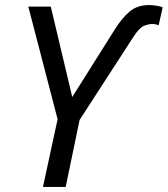

<svg xmlns="http://www.w3.org/2000/svg" viewBox="-20 -740 664 760"><path d="M150 0 208 -268 92 -714H181L266 -356L436 -626Q464 -670 494 -695Q524 -720 571 -720Q581 -720 598.5 -717.5Q616 -715 624 -711L608 -640Q596 -645 582 -645Q569 -645 550.5 -638Q532 -631 508 -594L295 -265L240 0Z"/></svg>

Font: Noto Sans IKEA
Style: Italic
Weight: 400
Italic angle: -12°
Designer: Monotype Design Team
Foundry: Monotype Imaging Inc.
Version: Version 2.001